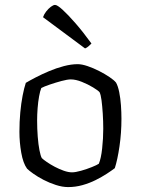

<svg xmlns="http://www.w3.org/2000/svg" viewBox="-20 -761 572 781"><path d="M257 0Q234 0 207.5 -8.5Q181 -17 157 -29.5Q133 -42 115.5 -54.5Q98 -67 90 -75Q74 -97 66.5 -139.5Q59 -182 59 -225Q59 -266 62.5 -303.5Q66 -341 72 -372Q78 -403 85 -424Q100 -433 125 -446Q150 -459 179.5 -471.5Q209 -484 239.5 -492Q270 -500 296 -500Q313 -500 336.5 -492Q360 -484 383.5 -472Q407 -460 425.5 -447.5Q444 -435 452 -425Q460 -411 465 -386Q470 -361 472 -332.5Q474 -304 474 -278Q474 -220 466 -165.5Q458 -111 447 -77Q434 -67 414 -54Q394 -41 369 -28.5Q344 -16 315.5 -8Q287 0 257 0ZM273 -60Q287 -60 310 -66.5Q333 -73 354 -81.5Q375 -90 382 -95Q391 -116 395.5 -157Q400 -198 400 -237Q400 -268 398 -299Q396 -330 393 -353Q390 -376 385 -386Q379 -393 358.5 -405.5Q338 -418 313 -428Q288 -438 268 -438Q254 -438 230 -431.5Q206 -425 182.5 -417Q159 -409 148 -403Q143 -391 139 -369Q135 -347 133 -321Q131 -295 131 -271Q131 -237 133.5 -205Q136 -173 140.5 -150Q145 -127 150 -118Q156 -112 170.5 -102Q185 -92 203 -82.5Q221 -73 239.5 -66.5Q258 -60 273 -60ZM326 -564 155 -691Q159 -703 168 -714.5Q177 -726 187 -733.5Q197 -741 204 -741Q213 -741 234.5 -721.5Q256 -702 287 -666.5Q318 -631 352 -584Q348 -580 341 -573.5Q334 -567 326 -564Z"/></svg>

Font: Texturina 12pt ExtraLight
Style: Regular
Weight: 250
Designer: Guillermo Torres Carreño
Foundry: Omnibus-Type
Version: Version 1.002